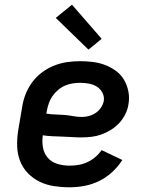

<svg xmlns="http://www.w3.org/2000/svg" viewBox="-20 -788 640 816"><path d="M275 8Q242 8 209.5 3Q177 -2 149 -15.5Q121 -29 99 -51.5Q77 -74 65.5 -103.5Q54 -133 53 -166Q52 -199 57 -232L74 -332Q78 -360 88.5 -387Q99 -414 116.5 -438Q134 -462 158 -480Q182 -498 209.5 -509Q237 -520 265 -524Q293 -528 320 -528Q348 -528 375.5 -524.5Q403 -521 427.5 -511.5Q452 -502 473 -486.5Q494 -471 507 -449Q520 -427 525.5 -400Q531 -373 526 -345Q523 -324 513 -303.5Q503 -283 487.5 -266Q472 -249 452 -236.5Q432 -224 411 -216.5Q390 -209 368.5 -206.5Q347 -204 325 -204Q305 -204 284.5 -205.5Q264 -207 243.5 -207.5Q223 -208 202.5 -209Q182 -210 162 -213Q158 -187 162.5 -161.5Q167 -136 183 -117.5Q199 -99 224 -91.5Q249 -84 275 -84Q294 -84 313 -87Q332 -90 350.5 -98.5Q369 -107 384.5 -120Q400 -133 412 -150L500 -108Q482 -80 456.5 -56.5Q431 -33 401 -18.5Q371 -4 339 2Q307 8 275 8ZM328 -291Q343 -291 358 -295Q373 -299 386.5 -308Q400 -317 409 -330.5Q418 -344 421 -358Q424 -377 415.5 -393.5Q407 -410 392 -419.5Q377 -429 358.5 -432.5Q340 -436 321 -436Q305 -436 288.5 -433.5Q272 -431 256 -424Q240 -417 226.5 -405.5Q213 -394 203 -379.5Q193 -365 187.5 -349Q182 -333 179 -317L177 -305Q196 -302 215 -301.5Q234 -301 253 -299.5Q272 -298 290.5 -294.5Q309 -291 328 -291ZM356 -577 217 -712 286 -768 412 -623Z"/></svg>

Font: Iosevka SS04 Semibold Extended
Style: Italic
Weight: 600
Width: 7
Italic angle: -9°
Monospace: yes
Designer: Belleve Invis
Foundry: Belleve Invis
Version: Version 19.0.0; ttfautohint (v1.8.4)